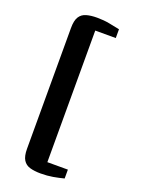

<svg xmlns="http://www.w3.org/2000/svg" viewBox="-173 -879 798 1090"><g transform="rotate(20 226.0 -333.5)"><path d="M217.5 137Q180 137 153 129.2Q126 121.5 111.8 98.8Q97.5 76 97.5 31V-698Q97.5 -743.5 111.8 -766Q126 -788.5 153 -796.2Q180 -804 217.5 -804Q257.5 -804 291.5 -797.5Q325.5 -791 356 -784.5V-731.5H232V63.5H356V117Q325.5 125 291.5 131Q257.5 137 217.5 137Z"/></g></svg>

Font: Merriweather 20pt ExtraBold
Style: Regular
Weight: 800
Version: Version 2.100